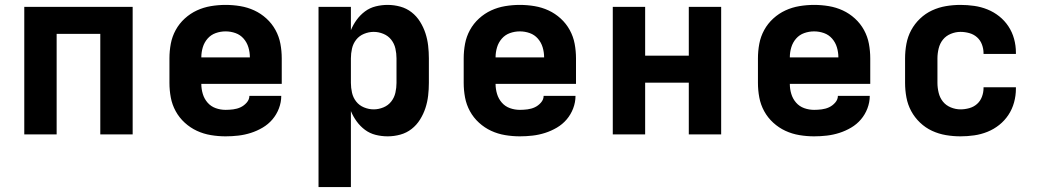

<svg xmlns="http://www.w3.org/2000/svg" viewBox="-20 -548 4240 783"><path d="M79 0V-520H521V0H389V-410H211V0Z M900 8Q870 8 840 3Q810 -2 783 -14.5Q756 -27 733.5 -47.5Q711 -68 696.5 -94.5Q682 -121 676.5 -150.5Q671 -180 671 -210V-310Q671 -340 676.5 -369.5Q682 -399 696.5 -425.5Q711 -452 733.5 -472.5Q756 -493 783 -505.5Q810 -518 840 -523Q870 -528 900 -528Q930 -528 960 -523Q990 -518 1017 -505.5Q1044 -493 1066.5 -472.5Q1089 -452 1103.5 -425.5Q1118 -399 1123.5 -369.5Q1129 -340 1129 -310V-206H801Q801 -185 807 -165Q813 -145 826.5 -129.5Q840 -114 859.5 -107Q879 -100 900 -100Q915 -100 931 -102Q947 -104 961 -110.5Q975 -117 986 -129.5Q997 -142 997 -157H1127Q1127 -131 1117.5 -106Q1108 -81 1091 -61Q1074 -41 1051 -27.5Q1028 -14 1003 -6Q978 2 952 5Q926 8 900 8ZM801 -314H999Q999 -335 993 -355Q987 -375 973.5 -390.5Q960 -406 940.5 -413Q921 -420 900 -420Q879 -420 859.5 -413Q840 -406 826.5 -390.5Q813 -375 807 -355Q801 -335 801 -314Z M1279 215V-520H1411V-425Q1420 -447 1434.5 -467Q1449 -487 1468.5 -501.5Q1488 -516 1512 -522Q1536 -528 1561 -528Q1587 -528 1612.5 -521Q1638 -514 1658.5 -498Q1679 -482 1693 -459.5Q1707 -437 1715 -412.5Q1723 -388 1726 -362Q1729 -336 1729 -310V-210Q1729 -184 1726 -158Q1723 -132 1715 -107.5Q1707 -83 1693 -60.5Q1679 -38 1658.5 -22Q1638 -6 1612.5 1Q1587 8 1561 8Q1536 8 1512 2Q1488 -4 1468.5 -18.5Q1449 -33 1434.5 -53Q1420 -73 1411 -95V215ZM1504 -102Q1524 -102 1543.5 -110Q1563 -118 1575.5 -134Q1588 -150 1592.5 -170Q1597 -190 1597 -210V-310Q1597 -330 1592.5 -350Q1588 -370 1575.5 -386Q1563 -402 1543.5 -410Q1524 -418 1504 -418Q1484 -418 1464.5 -410Q1445 -402 1432.5 -386Q1420 -370 1415.5 -350Q1411 -330 1411 -310V-210Q1411 -190 1415.5 -170Q1420 -150 1432.5 -134Q1445 -118 1464.5 -110Q1484 -102 1504 -102Z M2100 8Q2070 8 2040 3Q2010 -2 1983 -14.5Q1956 -27 1933.5 -47.5Q1911 -68 1896.5 -94.5Q1882 -121 1876.5 -150.5Q1871 -180 1871 -210V-310Q1871 -340 1876.5 -369.5Q1882 -399 1896.5 -425.5Q1911 -452 1933.5 -472.5Q1956 -493 1983 -505.5Q2010 -518 2040 -523Q2070 -528 2100 -528Q2130 -528 2160 -523Q2190 -518 2217 -505.5Q2244 -493 2266.5 -472.5Q2289 -452 2303.5 -425.5Q2318 -399 2323.5 -369.5Q2329 -340 2329 -310V-206H2001Q2001 -185 2007 -165Q2013 -145 2026.5 -129.5Q2040 -114 2059.5 -107Q2079 -100 2100 -100Q2115 -100 2131 -102Q2147 -104 2161 -110.5Q2175 -117 2186 -129.5Q2197 -142 2197 -157H2327Q2327 -131 2317.5 -106Q2308 -81 2291 -61Q2274 -41 2251 -27.5Q2228 -14 2203 -6Q2178 2 2152 5Q2126 8 2100 8ZM2001 -314H2199Q2199 -335 2193 -355Q2187 -375 2173.5 -390.5Q2160 -406 2140.5 -413Q2121 -420 2100 -420Q2079 -420 2059.5 -413Q2040 -406 2026.5 -390.5Q2013 -375 2007 -355Q2001 -335 2001 -314Z M2479 0V-520H2611V-321H2789V-520H2921V0H2789V-211H2611V0Z M3300 8Q3270 8 3240 3Q3210 -2 3183 -14.5Q3156 -27 3133.5 -47.5Q3111 -68 3096.5 -94.5Q3082 -121 3076.5 -150.5Q3071 -180 3071 -210V-310Q3071 -340 3076.5 -369.5Q3082 -399 3096.5 -425.5Q3111 -452 3133.5 -472.5Q3156 -493 3183 -505.5Q3210 -518 3240 -523Q3270 -528 3300 -528Q3330 -528 3360 -523Q3390 -518 3417 -505.5Q3444 -493 3466.5 -472.5Q3489 -452 3503.5 -425.5Q3518 -399 3523.5 -369.5Q3529 -340 3529 -310V-206H3201Q3201 -185 3207 -165Q3213 -145 3226.5 -129.5Q3240 -114 3259.5 -107Q3279 -100 3300 -100Q3315 -100 3331 -102Q3347 -104 3361 -110.5Q3375 -117 3386 -129.5Q3397 -142 3397 -157H3527Q3527 -131 3517.5 -106Q3508 -81 3491 -61Q3474 -41 3451 -27.5Q3428 -14 3403 -6Q3378 2 3352 5Q3326 8 3300 8ZM3201 -314H3399Q3399 -335 3393 -355Q3387 -375 3373.5 -390.5Q3360 -406 3340.5 -413Q3321 -420 3300 -420Q3279 -420 3259.5 -413Q3240 -406 3226.5 -390.5Q3213 -375 3207 -355Q3201 -335 3201 -314Z M3897 8Q3867 8 3837.5 3Q3808 -2 3781 -14.5Q3754 -27 3732 -48Q3710 -69 3696 -95Q3682 -121 3676.5 -150.5Q3671 -180 3671 -210V-310Q3671 -340 3676.5 -369.5Q3682 -399 3696 -425Q3710 -451 3732 -472Q3754 -493 3781 -505.5Q3808 -518 3837.5 -523Q3867 -528 3897 -528Q3925 -528 3953 -524Q3981 -520 4007 -509.5Q4033 -499 4055 -481.5Q4077 -464 4092.5 -440.5Q4108 -417 4115.5 -389.5Q4123 -362 4123 -334V-328H3991V-331Q3991 -349 3984.5 -366.5Q3978 -384 3964.5 -396Q3951 -408 3933 -413Q3915 -418 3897 -418Q3877 -418 3857.5 -410Q3838 -402 3825.5 -386.5Q3813 -371 3808 -350.5Q3803 -330 3803 -310V-210Q3803 -190 3808 -169.5Q3813 -149 3825.5 -133.5Q3838 -118 3857.5 -110Q3877 -102 3897 -102Q3915 -102 3933 -107Q3951 -112 3964.5 -124Q3978 -136 3984.5 -153.5Q3991 -171 3991 -189V-192H4123V-186Q4123 -158 4115.5 -130.5Q4108 -103 4092.5 -79.5Q4077 -56 4055 -38.5Q4033 -21 4007 -10.5Q3981 0 3953 4Q3925 8 3897 8Z"/></svg>

Font: Iosevka Extrabold Extended
Style: Regular
Weight: 800
Width: 7
Monospace: yes
Designer: Belleve Invis
Foundry: Belleve Invis
Version: Version 32.5.0; ttfautohint (v1.8.4)